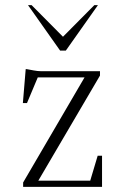

<svg xmlns="http://www.w3.org/2000/svg" viewBox="-20 -727 492 747"><path d="M70 0V-17L309 -426H127L85 -326H69L80 -458H84Q95 -456 111 -453Q127 -450 139 -450H369V-433L129 -24H331L360 -121H377V0ZM214 -530 89 -707H103L225 -584L347 -707H361L236 -530Z"/></svg>

Font: Spectral ExtraLight
Style: Regular
Weight: 275
Designer: Jean-Baptiste Levee
Foundry: Production Type
Version: Version 2.001